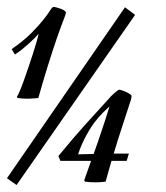

<svg xmlns="http://www.w3.org/2000/svg" viewBox="-26 -526 482 556"><path d="M237.8 -60.1H148.9L143.1 -74.2Q169.4 -106 188 -127.7Q206.5 -149.4 222.7 -167.2Q238.8 -185.1 254.6 -202.1Q270.5 -219.2 291 -242.2Q294.9 -247.1 299.6 -251.2Q304.2 -255.4 308.1 -258.8Q312 -262.2 314.9 -264.2Q317.9 -266.1 318.8 -266.1Q321.8 -266.1 327.9 -264.2Q334 -262.2 340.1 -259.3Q346.2 -256.3 350.6 -253.2Q355 -250 355 -248Q355 -245.6 354 -240.5Q353 -235.4 352.1 -233.9Q338.4 -191.9 326.7 -156Q314.9 -120.1 303.2 -81.1H347.2L340.8 -60.1H296.9Q292.5 -45.9 288.6 -31.2Q284.7 -16.6 279.8 0Q275.9 0.5 271 1Q267.1 1.5 261.5 1.7Q255.9 2 250 2Q244.1 2 235.1 1.5Q226.1 1 220.2 0L217.8 -3.9ZM335.9 -504.9 365.2 -482.9 22 9.8 -5.9 -9.8ZM22.9 -246.1Q25.9 -249.5 31.2 -262.2Q36.6 -274.9 43 -292.7Q49.3 -310.5 56.4 -331.3Q63.5 -352.1 69.6 -371.1Q75.7 -390.1 80.1 -405.5Q84.5 -420.9 85.9 -428.2Q81.5 -423.3 74 -415.5Q66.4 -407.7 57.1 -399.4Q47.9 -391.1 37.6 -382.8Q27.3 -374.5 17.1 -368.2L7.8 -383.8Q43 -408.2 64.9 -430.4Q86.9 -452.6 100.1 -469.5Q113.3 -486.3 119.4 -496.1Q125.5 -505.9 128.9 -505.9Q131.8 -505.9 137.7 -504.4Q143.6 -502.9 149.7 -500.7Q155.8 -498.5 160.4 -495.4Q165 -492.2 165 -488.8Q165 -486.3 157.2 -466.3Q149.4 -446.3 138.2 -414.1Q132.8 -398.4 125.7 -376.7Q118.7 -355 111.3 -331.5Q104 -308.1 97.2 -284.7Q90.3 -261.2 85 -242.2Q79.6 -241.7 74.2 -241.2Q69.3 -240.7 63.5 -240.5Q57.6 -240.2 51.8 -240.2Q46.4 -240.2 39.1 -240.7Q31.7 -241.2 24.9 -242.2ZM291 -217.8Q284.2 -211.9 272 -199.7Q259.8 -187.5 247.1 -170.9Q244.1 -167 238 -157.7Q231.9 -148.4 224.9 -135.7Q217.8 -123 211.2 -108.2Q204.6 -93.3 200.2 -79.1L245.1 -80.1Q251.5 -97.7 257.1 -114Q262.7 -130.4 268.3 -147Q273.9 -163.6 279.5 -180.9Q285.2 -198.2 291 -217.8Z"/></svg>

Font: Romanesco
Style: Regular
Weight: 400
Designer: Astigmatic (AOETI)
Foundry: Astigmatic (AOETI)
Version: Version 1.000